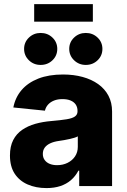

<svg xmlns="http://www.w3.org/2000/svg" viewBox="-20 -912 623 941"><path d="M208 9.8Q155.8 9.8 115.2 -8.1Q74.7 -25.9 51.8 -61Q28.8 -96.2 28.8 -149.9Q28.8 -194.8 44.7 -225.6Q60.5 -256.3 88.6 -275.6Q116.7 -294.9 153.3 -305.2Q189.9 -315.4 231.4 -318.8Q277.8 -322.8 306.2 -327.4Q334.5 -332 347.2 -341.1Q359.9 -350.1 359.9 -366.2V-368.7Q359.9 -386.7 351.1 -399.7Q342.3 -412.6 325.9 -419.4Q309.6 -426.3 286.1 -426.3Q262.7 -426.3 244.9 -419.2Q227.1 -412.1 215.6 -399.4Q204.1 -386.7 200.2 -369.6L45.4 -385.3Q54.7 -434.1 85.7 -470.5Q116.7 -506.8 168 -526.9Q219.2 -546.9 289.1 -546.9Q340.8 -546.9 384.8 -534.9Q428.7 -522.9 461.2 -499.8Q493.7 -476.6 511.5 -442.9Q529.3 -409.2 529.3 -365.2V0H368.2V-75.7H364.3Q349.6 -47.9 327.4 -28.8Q305.2 -9.8 275.4 0Q245.6 9.8 208 9.8ZM259.8 -102.5Q288.1 -102.5 311.3 -114Q334.5 -125.5 347.9 -145.8Q361.3 -166 361.3 -192.4V-243.7Q354.5 -239.7 343.8 -236.6Q333 -233.4 320.3 -230.5Q307.6 -227.5 294.2 -225.3Q280.8 -223.1 268.1 -221.2Q243.7 -217.8 226.1 -209.5Q208.5 -201.2 199.2 -188.5Q189.9 -175.8 189.9 -157.7Q189.9 -140.1 199 -127.7Q208 -115.2 223.6 -108.9Q239.3 -102.5 259.8 -102.5ZM400.4 -593.8Q366.7 -593.8 343 -616.7Q319.3 -639.6 319.3 -672.4Q319.3 -705.1 343 -727.8Q366.7 -750.5 400.4 -750.5Q434.6 -750.5 458.3 -727.8Q481.9 -705.1 481.9 -672.4Q481.9 -639.2 458.3 -616.5Q434.6 -593.8 400.4 -593.8ZM179.2 -593.8Q145 -593.8 121.6 -616.7Q98.1 -639.6 98.1 -672.4Q98.1 -705.1 121.8 -727.8Q145.5 -750.5 179.2 -750.5Q213.4 -750.5 237.1 -727.8Q260.7 -705.1 260.7 -672.4Q260.7 -639.2 237.1 -616.5Q213.4 -593.8 179.2 -593.8ZM435.1 -891.6V-805.7H147.5V-891.6Z"/></svg>

Font: Inter 18pt ExtraBold
Style: Regular
Weight: 800
Designer: Rasmus Andersson
Foundry: rsms
Version: Version 4.001;git-66647c0bb